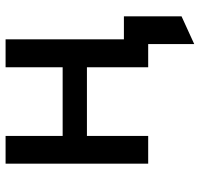

<svg xmlns="http://www.w3.org/2000/svg" viewBox="-34 -517 716 688"><g transform="rotate(-90 324.0 -173.0)"><path d="M510 165V0H460V-87H609.5V119.5ZM81.5 0V-511H181V-306.5H427V-511H527V0H427V-219.5H181V0Z"/></g></svg>

Font: Overpass Medium
Style: Regular
Weight: 500
Designer: Delve Withrington, Dave Bailey, Thomas Jockin
Foundry: Delve Fonts LLC
Version: Version 4.000